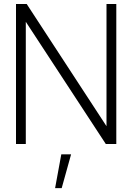

<svg xmlns="http://www.w3.org/2000/svg" viewBox="-20 -720 662 960"><path d="M60 0V-700H113.5L512.5 -89V-700H561.5V0H509L109 -611V0ZM255.5 220.5 286.5 51.5H335.5L288.5 220.5Z"/></svg>

Font: Urbanist ExtraLight
Style: Regular
Weight: 200
Designer: Corey Hu
Foundry: Corey Hu
Version: Version 1.330; ttfautohint (v1.8.4.7-5d5b)